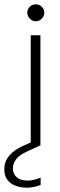

<svg xmlns="http://www.w3.org/2000/svg" viewBox="-72 -676 280 893"><path d="M71 0V-512H116V0ZM94 -577Q79 -577 67 -589Q55 -601 55 -617Q55 -633 66.5 -644.5Q78 -656 94 -656Q111 -656 122.5 -644.5Q134 -633 134 -617Q134 -601 122 -589Q110 -577 94 -577ZM52 197Q27 197 3 189Q-21 181 -36.5 162Q-52 143 -52 110Q-52 89 -43 69.5Q-34 50 -13 32Q8 14 43 -1L101 -27L116 0L53 29Q16 46 2 66Q-12 86 -12 107Q-12 133 6 148.5Q24 164 56 164Q70 164 86.5 160Q103 156 117 150V184Q103 190 85.5 193.5Q68 197 52 197Z"/></svg>

Font: DM Sans 12pt ExtraLight
Style: Regular
Weight: 250
Version: Version 4.004;gftools[0.9.30]